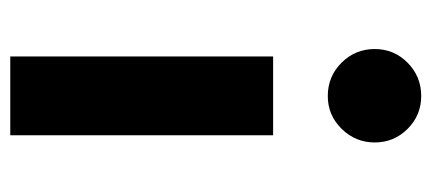

<svg xmlns="http://www.w3.org/2000/svg" viewBox="-253 -587 840 374"><g transform="rotate(90 167.0 -400.0)"><path d="M167 -618.5Q204.5 -618.5 231 -645.5Q257.5 -672.5 257.5 -710Q257.5 -747.5 231 -774Q204.5 -800.5 167 -800.5Q129 -800.5 102.2 -774Q75.5 -747.5 75.5 -710Q75.5 -672 102.2 -645.2Q129 -618.5 167 -618.5ZM90 0H243.5V-512H90Z"/></g></svg>

Font: Spartan
Style: Bold
Weight: 700
Designer: Matt Bailey, Mirko Velimirovic
Foundry: Matt Bailey
Version: Version 1.003; ttfautohint (v1.8.3)